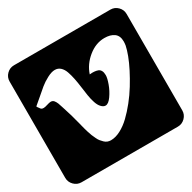

<svg xmlns="http://www.w3.org/2000/svg" viewBox="-210 -1010 1421 1421"><g transform="rotate(-30 500.0 -300.0)"><path d="M879.9 -546.9Q879.9 -595.7 849.4 -617.9Q818.8 -640.1 768.1 -640.1Q693.8 -640.1 628.9 -587.2Q564 -534.2 540 -460.9Q560.1 -463.4 578.1 -461.9Q596.2 -460.4 610.1 -455.3Q624 -450.2 632.1 -435.5Q640.1 -420.9 640.1 -397Q640.1 -371.6 623.5 -325.9Q606.9 -280.3 579.3 -241.2Q551.8 -202.1 526.9 -202.1Q508.3 -202.1 491.2 -221.2Q476.1 -236.8 465.6 -267.8Q455.1 -298.8 449.5 -334.7Q443.8 -370.6 438.7 -410.9Q433.6 -451.2 426.3 -487.5Q418.9 -523.9 408.4 -553.7Q397.9 -583.5 378.7 -601.3Q359.4 -619.1 332 -619.1Q303.7 -619.1 265.9 -599.1Q228 -579.1 200 -556.2Q171.9 -533.2 133.3 -499.3Q94.7 -465.3 80.1 -454.1V-449.2Q85 -444.3 90.8 -434.6Q96.7 -424.8 102.8 -420.4Q108.9 -416 121.1 -416Q132.8 -416 154.8 -423.1Q176.8 -430.2 188 -430.2Q204.1 -430.2 213.9 -419.2Q223.6 -408.2 231 -390.1Q235.8 -377.4 243.7 -352.1Q251.5 -326.7 253.9 -319.8Q266.1 -285.2 291 -189.9Q292 -186 297.4 -164.3Q302.7 -142.6 305.7 -132.3Q308.6 -122.1 315.2 -99.9Q321.8 -77.6 327.4 -64.9Q333 -52.2 341.6 -33.4Q350.1 -14.6 359.1 -3.7Q368.2 7.3 379.6 18.6Q391.1 29.8 404.5 34.9Q418 40 433.1 40Q472.7 40 516.1 17.3Q559.6 -5.4 599.6 -43.7Q639.6 -82 678.7 -130.9Q717.8 -179.7 750.5 -232.9Q783.2 -286.1 809.8 -338.1Q836.4 -390.1 853.5 -435.5Q870.6 -481 877 -513.2Q879.9 -531.7 879.9 -546.9ZM1000 -711.9V111.8Q1000 147.9 973.9 174.1Q947.8 200.2 912.1 200.2H87.9Q52.2 200.2 26.1 174.1Q0 147.9 0 111.8V-711.9Q0 -748 25.9 -773.9Q51.8 -799.8 87.9 -799.8H912.1Q948.2 -799.8 974.1 -773.9Q1000 -748 1000 -711.9Z"/></g></svg>

Font: Web Symbols
Style: Regular
Weight: 400
Designer: Igor Kiselev
Foundry: Just Be Nice studio
Version: Version 1.000;PS 001.001;hotconv 1.0.56